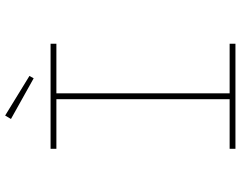

<svg xmlns="http://www.w3.org/2000/svg" viewBox="-112 -800 912 727"><g transform="rotate(-90 343.5 -436.0)"><path d="M144 0V-22H332V-678H144V-700H542V-678H354V-22H542V0ZM411 -764 257 -850 270 -872 420 -780Z"/></g></svg>

Font: Lexend Tera Thin
Style: Regular
Weight: 250
Version: Version 1.007